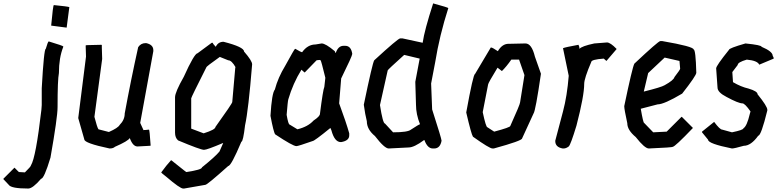

<svg xmlns="http://www.w3.org/2000/svg" viewBox="-124 -882 4545 1114"><path d="M188.5 -852.5Q268.1 -844.7 278.3 -840.8L262.7 -721.7L172.9 -733.4Q183.6 -852.5 188.5 -852.5ZM159.2 -641.6Q243.2 -616.2 243.2 -612.3V-610.4Q217.8 -546.4 217.8 -458Q210 -419.9 210 -260.7Q210 -200.7 168.9 32.2Q131.8 155.3 114.3 155.3Q65.9 211.9 40 211.9Q-59.6 211.9 -73.2 190.4L-104.5 157.2V155.3L-40 90.8L-14.6 116.2H-12.7L20.5 118.2Q55.7 84 55.7 77.1Q84 31.7 116.2 -245.1L118.2 -272.5V-370.1Q130.9 -598.6 141.6 -598.6Q153.8 -641.6 159.2 -641.6Z M720.7 -631.8H724.6Q765.6 -622.6 765.6 -590.8V-585L689.5 -168.9L709 -126L710.9 -127.9H720.7L740.2 -129.9Q744.1 -129.9 750 -38.1L748 -36.1H746.1L673.8 -32.2Q646.5 -32.2 628.9 -81.1Q620.1 -64 543 -30.3Q532.7 -20.5 511.7 -20.5Q365.2 -51.3 365.2 -73.2L330.1 -196.3V-198.2L375 -553.7L373 -618.2L378.9 -620.1L464.8 -622.1L466.8 -620.1V-606.4L468.8 -540L423.8 -204.1Q439.5 -142.6 447.3 -131.8L507.8 -116.2Q561 -139.6 570.3 -157.2Q599.6 -186.5 599.6 -223.6Q634.8 -415 677.7 -608.4Q693.4 -631.8 720.7 -631.8Z M1172.9 -639.6Q1292 -609.4 1292 -583Q1338.9 -529.3 1338.9 -508.8Q1317.4 -243.2 1297.9 -155.3Q1286.6 -59.6 1276.4 -59.6Q1217.3 81.1 1200.2 81.1Q1078.1 190.4 1067.4 190.4L944.3 211.9H938.5Q920.4 211.9 840.8 143.6Q811.5 121.1 811.5 118.2Q843.3 74.7 868.2 47.9H870.1L956.1 116.2Q1047.9 103 1047.9 88.9Q1125 26.9 1149.4 -2.9L1170.9 -51.8H1168.9Q1077.1 -12.7 1059.6 -12.7Q1039.6 -12.7 909.2 -67.4Q891.6 -83 891.6 -112.3V-317.4Q891.6 -347.2 942.4 -436.5Q1003.4 -571.8 1022.5 -573.2L1104.5 -633.8H1110.4Q1110.4 -628.4 1127.9 -610.4Q1141.6 -639.6 1172.9 -639.6ZM985.4 -311.5V-135.7L1057.6 -108.4Q1126 -129.9 1126 -145.5Q1223.6 -281.7 1223.6 -290L1241.2 -491.2H1243.2Q1220.2 -532.2 1200.2 -532.2L1151.4 -551.8Q1073.2 -496.6 1073.2 -491.2Q985.4 -317.4 985.4 -311.5Z M1742.2 -629.9Q1765.1 -629.9 1818.4 -585L1822.3 -575.2H1824.2Q1838.4 -616.2 1869.1 -616.2H1878.9Q1913.1 -616.2 1919.9 -569.3Q1919.9 -557.6 1855.5 -426.8L1843.8 -282.2Q1885.3 -169.4 1902.3 -108.4V-96.7Q1902.3 -65.4 1855.5 -57.6H1853.5Q1816.9 -57.6 1798.8 -126L1793 -139.6Q1699.7 -63.5 1689.5 -63.5Q1606.4 -34.2 1595.7 -34.2Q1575.2 -34.2 1472.7 -102.5Q1463.4 -114.3 1445.3 -210Q1453.1 -341.8 1470.7 -362.3Q1488.8 -431.6 1531.2 -501Q1584.5 -598.6 1587.9 -598.6H1589.8Q1622.6 -579.1 1628.9 -579.1Q1661.1 -624 1707 -624ZM1710.9 -530.3 1644.5 -461.9H1642.6L1625 -477.5Q1575.7 -397.9 1548.8 -305.7Q1545.4 -294.9 1539.1 -215.8Q1548.8 -159.2 1556.6 -159.2L1601.6 -131.8Q1662.6 -146.5 1695.3 -182.6Q1732.4 -207 1732.4 -221.7Q1750 -360.4 1757.8 -377.9L1763.7 -430.7Q1740.2 -527.3 1736.3 -532.2L1730.5 -534.2Q1710.9 -533.2 1710.9 -530.3Z M2389.2 -862.3Q2477.1 -838.4 2477.1 -835Q2426.3 -677.2 2400.9 -520.5L2377.4 -397.5L2383.3 -247.1Q2438 -77.1 2438 -65.4Q2429.7 -20.5 2395 -20.5H2387.2Q2356.4 -20.5 2338.4 -69.3H2336.4Q2278.8 -26.4 2246.6 -26.4L2131.3 -20.5Q2106.9 -20.5 2051.3 -92.8Q2004.4 -131.3 2004.4 -178.7Q1994.6 -216.8 1986.8 -274.4Q2037.6 -519 2047.4 -532.2Q2185.5 -659.2 2197.8 -659.2H2211.4L2328.6 -633.8V-635.7Q2338.4 -705.1 2389.2 -862.3ZM2221.2 -563.5Q2125.5 -477.5 2125.5 -473.6L2080.6 -272.5Q2097.2 -165 2109.9 -165L2156.7 -114.3Q2242.2 -114.3 2260.3 -129.9Q2308.1 -161.1 2313 -161.1Q2289.6 -219.2 2289.6 -274.4L2285.6 -407.2L2311 -542Z M2924.8 -629.9Q2960.9 -629.9 2979.5 -553.7L3014.6 -454.1Q2983.4 -239.3 2971.7 -223.6L2905.3 -79.1Q2905.3 -65.4 2741.2 -20.5H2733.4Q2715.8 -20.5 2620.1 -88.9Q2610.4 -103.5 2581.1 -229.5Q2621.6 -452.1 2631.8 -452.1L2723.6 -606.4H2725.6Q2732.9 -606.4 2764.6 -585Q2789.6 -627.9 2827.1 -627.9H2835ZM2842.8 -536.1Q2814.5 -495.6 2788.1 -469.7L2762.7 -489.3Q2708 -399.9 2708 -391.6L2676.8 -231.4Q2695.3 -143.6 2704.1 -143.6L2743.2 -118.2Q2836.9 -143.1 2836.9 -151.4Q2893.6 -276.9 2893.6 -288.1L2918.9 -446.3L2887.7 -536.1Z M3398.4 -635.7Q3418 -634.8 3453.1 -598.6V-596.7L3394.5 -528.3L3378.9 -542Q3306.6 -536.6 3306.6 -522.5Q3265.6 -426.8 3265.6 -395.5Q3265.6 -326.2 3220.7 -153.3Q3187 -42 3175.8 -32.2Q3160.2 -20.5 3146.5 -20.5H3140.6Q3097.7 -28.3 3097.7 -63.5V-65.4L3142.6 -235.4Q3166.5 -325.2 3175.8 -442.4L3142.6 -602.5Q3156.7 -608.4 3232.4 -622.1Q3238.3 -610.8 3238.3 -598.6Q3250.5 -614.3 3324.2 -629.9Z M3718.8 -643.6Q3900.4 -612.3 3900.4 -594.7Q3912.6 -594.7 3916 -460Q3916 -443.4 3834 -338.9Q3729 -276.4 3691.4 -276.4L3593.8 -251Q3607.9 -168.9 3613.3 -168.9L3666 -114.3L3744.1 -118.2L3830.1 -204.1H3832L3896.5 -139.6Q3792 -30.3 3779.3 -30.3Q3779.3 -26.4 3640.6 -20.5Q3616.7 -20.5 3564.5 -86.9Q3515.6 -127.4 3515.6 -167Q3498 -248.5 3498 -264.6V-266.6Q3544.9 -491.2 3556.6 -512.7Q3695.8 -643.6 3707 -643.6ZM3732.4 -547.9 3636.7 -458 3611.3 -350.6Q3713.4 -376 3732.4 -387.7Q3785.2 -417 3789.1 -434.6Q3822.3 -477.5 3822.3 -483.4L3818.4 -528.3Z M4201.2 -629.9Q4294.9 -620.6 4294.9 -610.4Q4359.4 -583.5 4359.4 -557.6Q4365.2 -550.3 4365.2 -542L4281.2 -506.8Q4271 -530.3 4209 -536.1Q4156.2 -521 4156.2 -504.9L4125 -463.9L4128.9 -405.3Q4175.8 -377.9 4218.8 -368.2Q4271.5 -352.5 4271.5 -335Q4328.1 -265.1 4328.1 -245.1V-241.2Q4292 -94.7 4275.4 -94.7Q4233.4 -36.1 4191.4 -36.1Q4136.7 -20.5 4123 -20.5Q3984.4 -48.3 3984.4 -71.3L3949.2 -114.3V-118.2L4019.5 -174.8Q4052.7 -129.9 4066.4 -129.9L4123 -114.3Q4189.5 -127.9 4189.5 -137.7Q4210 -150.4 4226.6 -221.7L4230.5 -235.4Q4197.8 -282.2 4183.6 -282.2Q4160.6 -282.2 4091.8 -319.3Q4039.1 -346.2 4039.1 -374L4031.2 -485.4Q4031.2 -500.5 4105.5 -592.8Q4105.5 -602.5 4201.2 -629.9Z"/></svg>

Font: ww_drahtTSB
Style: Regular
Weight: 400
Designer: Dr. Wolfgang Wiebecke
Version: Version 1.06 May 21, 2010, initial release